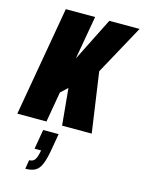

<svg xmlns="http://www.w3.org/2000/svg" viewBox="-149 -771 870 1164"><g transform="rotate(15 286.5 -189.0)"><path d="M-5 0 115 -688H299L251 -415L388 -688H578L408 -377L462 0H276L254 -231L211 -191L178 0ZM128 310 137 254Q161 254 172.5 238Q184 222 192 178H151L172 55H269L250 165Q240 221 226 253Q212 285 189 297.5Q166 310 128 310Z"/></g></svg>

Font: Archivo ExtraCondensed Black
Style: Italic
Weight: 900
Width: 2
Italic angle: -10°
Designer: Hector Gatti
Foundry: Omnibus-Type
Version: Version 2.001